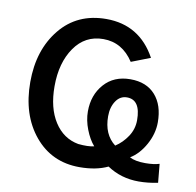

<svg xmlns="http://www.w3.org/2000/svg" viewBox="-70 -627 746 731"><g transform="rotate(10 303.5 -262.0)"><path d="M40 -269.5Q40 -393.6 106 -474.6Q171.9 -555.7 284.2 -555.7Q413.1 -555.7 476.6 -439.5L403.3 -411.1Q359.4 -478.5 286.1 -478.5Q215.8 -478.5 174.8 -419.4Q133.8 -360.4 133.8 -269.5Q133.8 -185.5 168 -132.3Q202.1 -79.1 260.7 -68.4Q299.8 -64.5 322.3 -70.3Q302.7 -92.8 289.1 -127.9Q275.4 -163.1 275.4 -197.3Q275.4 -260.7 313 -303.2Q350.6 -345.7 414.1 -345.7Q476.6 -345.7 510.7 -307.1Q544.9 -268.6 544.9 -202.1Q544.9 -158.2 521.5 -115.7Q498 -73.2 463.9 -52.7Q485.4 -41 524.4 -41Q557.6 -41 579.1 -47.9L585.9 24.4Q546.9 32.2 511.7 32.2Q443.4 32.2 389.6 -3.9Q344.7 17.6 280.3 17.6Q172.9 17.6 106.4 -62.5Q40 -142.6 40 -269.5ZM354.5 -192.4Q354.5 -122.1 400.4 -86.9Q427.7 -104.5 446.8 -133.3Q465.8 -162.1 465.8 -196.3Q465.8 -275.4 413.1 -275.4Q386.7 -275.4 370.6 -251.5Q354.5 -227.5 354.5 -192.4Z"/></g></svg>

Font: Gothic A1 Medium
Style: Regular
Weight: 500
Designer: HanYang I&C Co.,Ltd.
Foundry: HanYang I&C Co.,Ltd.
Version: Version 2.50